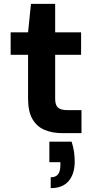

<svg xmlns="http://www.w3.org/2000/svg" viewBox="-20 -688 492 992"><path d="M304 0Q250 0 210 -17Q170 -34 147.5 -73Q125 -112 125 -179V-405H35V-521H125L140 -668H265V-521H399V-405H265V-178Q265 -145 279.5 -132Q294 -119 329 -119H401V0ZM242 284V228Q268 228 280 212.5Q292 197 292 165V150H235V44H350Q359 71 362.5 97Q366 123 366 146Q366 210 335 247Q304 284 242 284Z"/></svg>

Font: DM Sans 10pt ExtraBold
Style: Regular
Weight: 800
Version: Version 4.004;gftools[0.9.30]